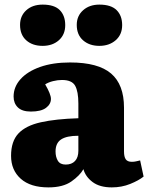

<svg xmlns="http://www.w3.org/2000/svg" viewBox="-20 -799 643 833"><path d="M190 14Q112 14 70 -23.5Q28 -61 28 -123Q28 -186 60 -220Q92 -254 157 -268.5Q222 -283 320 -286V-350Q320 -402 306 -427Q292 -452 249 -452Q230 -452 210 -447Q190 -442 176 -433Q201 -390 201 -370Q201 -347 179.5 -331Q158 -315 114 -315Q76 -315 57.5 -333Q39 -351 39 -380Q39 -422 69 -455.5Q99 -489 154 -508.5Q209 -528 284 -528Q406 -528 462 -480Q518 -432 518 -332V-142Q518 -119 525.5 -108Q533 -97 552 -97Q562 -97 570.5 -99Q579 -101 588 -103L603 -33Q582 -16 545 -1Q508 14 465 14Q413 14 382 -9Q351 -32 342 -65Q326 -37 289.5 -11.5Q253 14 190 14ZM265 -85Q291 -85 305.5 -100.5Q320 -116 320 -145V-210Q269 -210 245 -194Q221 -178 221 -142Q221 -118 231 -101.5Q241 -85 265 -85ZM411 -600Q368 -600 340.5 -624Q313 -648 313 -691Q313 -730 340.5 -754.5Q368 -779 411 -779Q462 -779 486 -755Q510 -731 510 -690Q510 -649 482 -624.5Q454 -600 411 -600ZM165 -600Q121 -600 94 -624Q67 -648 67 -691Q67 -730 94 -754.5Q121 -779 165 -779Q216 -779 239.5 -755Q263 -731 263 -690Q263 -649 235.5 -624.5Q208 -600 165 -600Z"/></svg>

Font: Literata 12pt ExtraBold
Style: Regular
Weight: 800
Designer: Latin by Veronika Burian and Jose Scaglione. Greek by Irene Vlachou. Cyrillic by Vera Evstafieva.
Foundry: TypeTogether
Version: Version 3.002